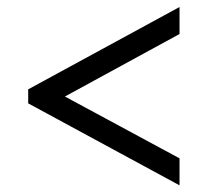

<svg xmlns="http://www.w3.org/2000/svg" viewBox="-20 -638 605 559"><path d="M502.7 -98.4 62.1 -337.1V-377.9L502.7 -617.6V-539L169 -357L502.7 -177Z"/></svg>

Font: Noto Serif Khmer
Style: Regular
Weight: 400
Designer: Danh Hong and the Monotype Design Team
Foundry: Monotype Imaging Inc.
Version: Version 2.003